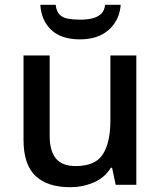

<svg xmlns="http://www.w3.org/2000/svg" viewBox="-20 -770 671 800"><path d="M548 -539V0H462L447 -71H442Q416 -29 370 -9.5Q324 10 272 10Q178 10 128 -37Q78 -84 78 -187V-539H187V-203Q187 -141 213 -109.5Q239 -78 295 -78Q377 -78 408.5 -127Q440 -176 440 -268V-539ZM483 -750Q478 -686 433.5 -646Q389 -606 313 -606Q235 -606 193.5 -645.5Q152 -685 148 -750H212Q215 -723 228 -709.5Q241 -696 263.5 -692Q286 -688 315 -688Q340 -688 362.5 -693Q385 -698 400 -711Q415 -724 418 -750Z"/></svg>

Font: Noto Sans NKo Unjoined Medium
Style: Regular
Weight: 500
Designer: Monotype Design Team
Foundry: Monotype Imaging Inc.
Version: Version 2.004